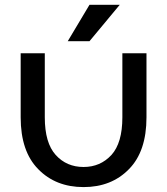

<svg xmlns="http://www.w3.org/2000/svg" viewBox="-20 -760 690 793"><path d="M259.8 -589.8H349.6C412.1 -664.7 453.8 -714.8 474.6 -740.2H349.6C304.7 -665.4 274.7 -615.2 259.8 -589.8ZM325.2 12.7C402 12.7 464.5 -12 512.7 -61.5C560.9 -110.4 585 -181.6 585 -275.4V-418.9V-540H485.4V-408.2V-275.4C485.4 -205.1 470.4 -153.3 440.4 -120.1C409.8 -86.9 371.4 -70.3 325.2 -70.3C278.3 -70.3 239.9 -86.9 210 -120.1C180 -153.3 165 -205.1 165 -275.4V-405.3V-540H65.4V-452.1V-275.4C65.4 -181.6 89.5 -110.4 137.7 -61.5C185.9 -12 248.4 12.7 325.2 12.7Z"/></svg>

Font: Helmet
Style: Regular
Weight: 400
Designer: Carl Enlund
Version: 1.0